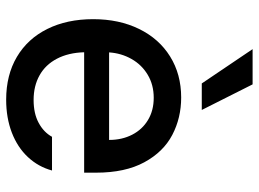

<svg xmlns="http://www.w3.org/2000/svg" viewBox="-125 -676 811 601"><g transform="rotate(90 280.5 -375.5)"><path d="M40 -261.7Q40 -342.8 70.6 -405.3Q101.1 -467.8 156.7 -502.4Q212.4 -537.1 285.2 -537.1Q349.1 -537.1 402.3 -509.3Q455.6 -481.4 488 -421.6Q520.5 -361.8 520.5 -270.5V-233.4H143.6Q145 -184.1 163.8 -148.2Q182.6 -112.3 215.8 -93.8Q249 -75.2 293 -75.2Q335.4 -75.2 364.7 -91.1Q394 -106.9 408.2 -132.8H513.7Q502 -89.8 471.7 -57.4Q441.4 -24.9 395.3 -7.1Q349.1 10.7 292 10.7Q214.8 10.7 158 -22.9Q101.1 -56.6 70.6 -118.2Q40 -179.7 40 -261.7ZM418 -311.5Q418 -352.1 401.6 -383.8Q385.3 -415.5 355.5 -433.3Q325.7 -451.2 286.1 -451.2Q245.6 -451.2 214.1 -432.4Q182.6 -413.6 164.6 -381.6Q146.5 -349.6 144 -311.5ZM133.8 -760.7H244.1L324.2 -601.6H241.2Z"/></g></svg>

Font: Pretendard Std Medium
Style: Regular
Weight: 500
Designer: Base glyphs from Inter by Rasmus Andersson; Hangeul glyphs from Noto Sans CJK(Source Han Sans) by Jang Soo-young and Kan
Foundry: Kil Hyung-jin
Version: Version 1.309